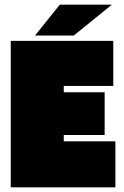

<svg xmlns="http://www.w3.org/2000/svg" viewBox="-20 -802 532 822"><path d="M474 -197V0H26V-627H465V-434H253V-407H428V-224H253V-197ZM236 -782H459L296 -650H130Z"/></svg>

Font: Blinker Black
Style: Regular
Weight: 900
Designer: Juergen Huber
Foundry: supertype
Version: Version 1.017;hotconv 1.0.117;makeotfexe 2.5.65602